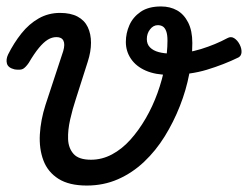

<svg xmlns="http://www.w3.org/2000/svg" viewBox="-29 -556 768 595"><path d="M240 19Q185 19 152 -2Q119 -23 105.5 -59Q92 -95 94.5 -139.5Q97 -184 112 -231L167 -398Q173 -419 167.5 -430Q162 -441 146 -441Q132 -441 119 -433Q106 -425 91.5 -407.5Q77 -390 60 -361Q51 -348 43 -343Q35 -338 16 -341Q-4 -346 -7.5 -359Q-11 -372 -4 -387Q14 -423 37.5 -452.5Q61 -482 91 -499Q121 -516 157 -516Q190 -516 211.5 -504.5Q233 -493 243 -472Q253 -451 253 -423.5Q253 -396 243 -365L206 -249Q196 -219 188.5 -186Q181 -153 182 -125Q183 -97 199 -79Q215 -61 253 -61Q287 -61 318 -77.5Q349 -94 375 -123Q401 -152 422.5 -189Q444 -226 459 -267.5Q474 -309 482 -351Q490 -393 490 -430Q490 -449 486 -459.5Q482 -470 475.5 -474Q469 -478 460 -478Q446 -478 436 -465Q426 -452 426 -435Q426 -419 436 -409Q446 -399 463 -394.5Q480 -390 501 -390Q549 -390 594 -404Q639 -418 676 -438Q687 -444 697 -437.5Q707 -431 713.5 -418.5Q720 -406 719.5 -394.5Q719 -383 710 -378Q665 -356 612.5 -340Q560 -324 495 -324Q453 -324 423 -337Q393 -350 377 -373.5Q361 -397 361 -426Q361 -453 372 -478Q383 -503 407 -519.5Q431 -536 470 -536Q498 -536 519.5 -524Q541 -512 554 -486.5Q567 -461 567 -423Q567 -377 557.5 -327Q548 -277 528.5 -227.5Q509 -178 481.5 -133.5Q454 -89 417.5 -54.5Q381 -20 336.5 -0.5Q292 19 240 19Z"/></svg>

Font: Playwrite MX
Style: Regular
Weight: 400
Designer: Veronika Burian, José Scaglione
Foundry: TypeTogether
Version: Version 1.002